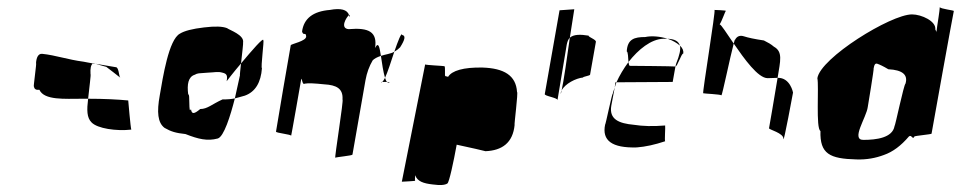

<svg xmlns="http://www.w3.org/2000/svg" viewBox="-20 -480 2802 560"><path d="M85 -295C88 -302 76 -220 79 -228C80 -220 85 -217 95 -218C109 -187 169 -192 219 -192H237C240 -221 246 -265 244 -264C243 -280 245 -291 251 -295C241 -297 233 -298 224 -300C178 -306 142 -319 103 -323C92 -324 86 -313 85 -295ZM259 -294C265 -292 275 -289 290 -285C304 -274 318 -264 330 -254C327 -260 326 -284 318 -284C299 -287 278 -291 259 -294ZM330 -254C331 -253 331 -253 332 -253C331 -253 331 -254 330 -254ZM251 -295C253 -295 257 -294 259 -294C256 -295 254 -295 253 -296C252 -296 251 -295 251 -295ZM237 -192C233 -159 233 -137 247 -123C264 -105 320 -97 363 -102C361 -105 354 -187 354 -187C323 -190 283 -192 237 -192ZM363 -102Z M446 -202C437 -153 440 -122 460 -107C479 -96 493 -92 521 -89C559 -74 585 -68 615 -76C633 -81 652 -142 665 -193C655 -191 645 -190 629 -190C598 -176 585 -162 564 -162C545 -146 539 -147 537 -162C529 -142 535 -212 529 -204C525 -234 529 -256 548 -262C557 -267 559 -266 585 -268C609 -269 615 -272 629 -268C642 -265 644 -259 641 -243C641 -243 660 -268 683 -295C686 -322 690 -356 689 -356C693 -378 650 -392 642 -398C629 -403 608 -404 575 -400C541 -396 518 -390 505 -382C472 -365 455 -254 446 -202ZM665 -193C674 -195 682 -198 694 -201C725 -212 741 -240 744 -281C740 -282 751 -364 748 -362C750 -374 714 -332 683 -295C681 -276 679 -260 680 -261C678 -252 672 -224 665 -193Z M828 -348C827 -344 785 -99 785 -96C785 -92 830 -88 829 -84C829 -79 858 -246 858 -246C861 -261 860 -230 869 -236C879 -238 897 -237 926 -234C961 -232 981 -222 979 -190C983 -190 955 -18 958 -20C961 -22 1007 -26 1008 -29L1046 -246C1050 -268 1057 -287 1067 -304C1072 -309 1079 -313 1091 -317C1087 -342 1084 -360 1074 -340C1081 -387 1056 -400 997 -395C970 -397 991 -431 998 -436C993 -452 974 -457 942 -451C893 -447 866 -426 861 -388C865 -374 872 -388 873 -374C874 -360 829 -352 828 -348ZM1091 -317C1094 -296 1098 -269 1103 -253C1111 -270 1121 -302 1130 -329C1120 -323 1102 -321 1091 -317ZM1130 -329C1137 -333 1142 -337 1147 -342C1161 -364 1164 -376 1153 -378C1151 -387 1141 -361 1130 -329ZM1095 -241H1109C1106 -243 1105 -248 1103 -253C1100 -247 1097 -243 1095 -241ZM1092 -240C1090 -241 1092 -241 1095 -241C1094 -240 1093 -240 1092 -240ZM1109 -241C1115 -241 1118 -240 1115 -239C1113 -239 1111 -239 1109 -241ZM998 -436C999 -434 998 -432 999 -430C1001 -436 1000 -438 998 -436Z M1152 50C1152 50 1194 48 1191 47C1190 47 1190 40 1191 31C1197 49 1215 55 1242 58C1264 61 1278 60 1285 55C1290 52 1303 -8 1312 -58C1351 -50 1392 -40 1396 -39C1444 -41 1476 -63 1481 -116C1479 -114 1492 -212 1488 -212C1485 -260 1450 -281 1387 -283C1332 -284 1298 -274 1287 -256L1279 -258C1276 -258 1280 -286 1276 -287C1272 -288 1224 -290 1220 -292ZM1201 -83V-84Z M1569 -206C1566 -200 1607 -195 1606 -188L1633 -350C1635 -359 1637 -365 1642 -370C1649 -416 1655 -453 1655 -453L1612 -450ZM1642 -370C1634 -313 1624 -242 1618 -216C1628 -236 1660 -252 1681 -254C1678 -256 1700 -259 1701 -262L1718 -358C1719 -365 1695 -372 1697 -376C1673 -380 1653 -380 1642 -370ZM1615 -206C1615 -206 1617 -209 1618 -216C1616 -213 1616 -210 1615 -206Z M1745 -117C1735 -70 1765 -48 1837 -50C1863 -52 1890 -58 1920 -68C1918 -70 1921 -109 1920 -114C1884 -111 1854 -112 1829 -116C1785 -120 1756 -132 1763 -172L1773 -225C1771 -218 1768 -212 1767 -206C1765 -208 1746 -114 1745 -117ZM1950 -286C1956 -286 1967 -324 1973 -324C1974 -332 1971 -340 1963 -347C1966 -336 1962 -319 1952 -294ZM1778 -240 1942 -241 1950 -286C1946 -287 1823 -288 1817 -288C1815 -288 1814 -293 1813 -299C1799 -280 1787 -260 1778 -240ZM1927 -367C1942 -362 1954 -355 1963 -347C1959 -360 1948 -366 1927 -367ZM1808 -330C1812 -329 1812 -311 1813 -299C1842 -336 1879 -366 1915 -367H1927C1905 -374 1880 -376 1862 -372C1830 -372 1810 -366 1808 -330ZM1773 -225 1778 -240H1775Z M2064 -451C2068 -451 2028 -208 2031 -208C2033 -207 2081 -205 2084 -202C2086 -199 2110 -316 2120 -353C2099 -383 2084 -408 2079 -409C2085 -417 2095 -447 2097 -448C2100 -450 2064 -451 2064 -451ZM2120 -353C2151 -308 2191 -252 2219 -252C2229 -252 2240 -253 2248 -253C2256 -303 2264 -329 2237 -344C2229 -351 2220 -356 2208 -362C2181 -366 2162 -370 2150 -374C2138 -378 2129 -374 2124 -364C2123 -365 2122 -360 2120 -353ZM2248 -253C2239 -199 2224 -110 2223 -106C2222 -102 2266 -92 2265 -75C2265 -58 2293 -210 2293 -210C2293 -210 2285 -254 2248 -253Z M2528 -280C2530 -292 2533 -296 2539 -294C2545 -292 2556 -287 2571 -278C2612 -276 2629 -262 2621 -236C2616 -233 2591 -112 2589 -112C2583 -78 2536 -72 2498 -72C2461 -72 2507 -137 2511 -168C2511 -168 2530 -282 2528 -280ZM2364 -252C2369 -228 2359 -105 2373 -98C2371 -31 2400 -17 2478 -15C2508 -14 2534 -19 2558 -28C2584 -37 2608 -55 2631 -82C2639 -89 2642 -70 2647 -82C2649 -84 2695 -88 2697 -90C2697 -92 2761 -446 2762 -448C2762 -450 2724 -454 2721 -459C2721 -451 2714 -407 2714 -407C2712 -394 2715 -412 2711 -385C2712 -388 2709 -391 2708 -394C2711 -418 2668 -438 2640 -438C2578 -438 2373 -311 2364 -252ZM2721 -459V-460Z"/></svg>

Font: Arrow
Style: Ita
Weight: 400
Version: Version 0.23